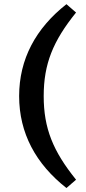

<svg xmlns="http://www.w3.org/2000/svg" viewBox="-20 -744 417 931"><path d="M191.9 -278C191.9 -434.4 237.3 -545.2 348.8 -683.3L302.2 -723.7C153.5 -606.9 72.8 -457.4 72.8 -278C72.8 -98.6 153.5 50.9 302.2 167.7L348.8 127.3C237.3 -10.8 191.9 -121.6 191.9 -278Z"/></svg>

Font: Source Serif Variable
Style: Regular
Weight: 389
Designer: Frank Grießhammer
Foundry: Adobe Systems Incorporated
Version: Version 3.001;hotconv 1.0.111;makeotfexe 2.5.65597